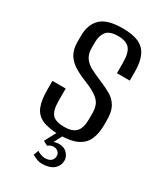

<svg xmlns="http://www.w3.org/2000/svg" viewBox="-166 -574 680 790"><g transform="rotate(30 173.5 -178.5)"><path d="M173 7Q119 7 89 -6.5Q59 -20 47 -49.5Q35 -79 35 -128V-171H98V-114Q98 -67 114 -49Q130 -31 172 -31Q209 -31 226.5 -49Q244 -67 244 -110V-138Q244 -161 237 -177.5Q230 -194 210.5 -208Q191 -222 156 -236Q123 -249 98 -264Q73 -279 58.5 -302Q44 -325 44 -361V-391Q44 -444 74.5 -473.5Q105 -503 178 -503Q226 -503 254.5 -490Q283 -477 296.5 -448Q310 -419 310 -373V-331H249V-379Q249 -429 232 -447.5Q215 -466 178 -466Q136 -466 121.5 -446Q107 -426 107 -396V-369Q107 -341 119.5 -323Q132 -305 155 -293Q178 -281 210 -268Q239 -256 261.5 -242.5Q284 -229 297 -206Q310 -183 310 -143V-120Q310 -80 297.5 -51.5Q285 -23 255 -8Q225 7 173 7ZM168 146Q153 146 140.5 140.5Q128 135 120 131L129 107Q135 112 147 116Q159 120 166 120Q186 120 195.5 111Q205 102 205 89Q205 76 196.5 68.5Q188 61 174 61Q168 61 161 64Q154 67 149 71L128 60L160 0H188L161 51L155 49Q162 45 171 42.5Q180 40 189 40Q214 40 228 55.5Q242 71 242 88Q242 113 223 129.5Q204 146 168 146Z"/></g></svg>

Font: Alumni Sans Thin
Style: Regular
Weight: 400
Version: Version 1.018